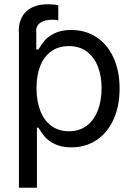

<svg xmlns="http://www.w3.org/2000/svg" viewBox="-20 -677 620 896"><path d="M204.1 -657.2Q232.4 -657.2 252 -652.3V-582Q240.2 -585 225.6 -585Q188.5 -585 168.5 -571Q148.4 -557.1 148.4 -530.3H149.4V-446.3H159.2Q174.8 -471.7 189.5 -489Q204.1 -506.3 234.9 -521.7Q265.6 -537.1 312.5 -537.1Q378.9 -537.1 429.9 -503.7Q481 -470.2 509.5 -408.2Q538.1 -346.2 538.1 -263.7Q538.1 -181.2 509.5 -118.9Q481 -56.6 429.9 -22.9Q378.9 10.7 313.5 10.7Q267.1 10.7 236.1 -4.6Q205.1 -20 189.5 -38.3Q173.8 -56.6 159.2 -81.1H152.3V199.2H68.4V-530.3H67.4Q67.4 -591.3 103.3 -624.3Q139.2 -657.2 204.1 -657.2ZM301.8 -64.5Q350.6 -64.5 385 -90.6Q419.4 -116.7 436.8 -162.4Q454.1 -208 454.1 -265.6Q454.1 -321.8 436.8 -366.2Q419.4 -410.6 385.3 -436.3Q351.1 -461.9 301.8 -461.9Q252.9 -461.9 219 -437.5Q185.1 -413.1 167.7 -368.9Q150.4 -324.7 150.4 -265.6Q150.4 -205.6 168 -160.2Q185.5 -114.7 219.7 -89.6Q253.9 -64.5 301.8 -64.5Z"/></svg>

Font: Pretendard JP
Style: Regular
Weight: 400
Designer: Base glyphs from Inter by Rasmus Andersson; Hangeul glyphs from Noto Sans CJK(Source Han Sans) by Jang Soo-young and Kan
Foundry: Kil Hyung-jin
Version: Version 1.309